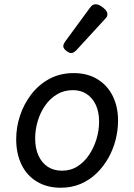

<svg xmlns="http://www.w3.org/2000/svg" viewBox="-20 -862 629 901"><path d="M265 19Q201 19 153.5 -9.5Q106 -38 81 -89.5Q56 -141 56 -209Q56 -265 74 -319.5Q92 -374 127 -419.5Q162 -465 212 -492Q262 -519 326 -519Q390 -519 437 -490.5Q484 -462 509 -411.5Q534 -361 534 -296Q534 -253 523 -208Q512 -163 489.5 -122.5Q467 -82 434.5 -50Q402 -18 359.5 0.5Q317 19 265 19ZM271 -61Q312 -61 344 -81.5Q376 -102 398.5 -136Q421 -170 433 -210Q445 -250 445 -291Q445 -337 429.5 -370Q414 -403 386.5 -421Q359 -439 322 -439Q280 -439 247 -419Q214 -399 191 -365.5Q168 -332 156.5 -292Q145 -252 145 -213Q145 -166 160.5 -132Q176 -98 204 -79.5Q232 -61 271 -61ZM314 -613Q304 -613 290.5 -624Q277 -635 277 -645Q277 -650 279 -655Q281 -660 285 -666L401 -824Q408 -834 414.5 -838Q421 -842 429 -842Q439 -842 452 -834.5Q465 -827 474.5 -816.5Q484 -806 484 -795Q484 -788 481 -783Q478 -778 472 -772L339 -627Q325 -613 314 -613Z"/></svg>

Font: Playwrite ZA
Style: Regular
Weight: 400
Designer: Veronika Burian, José Scaglione
Foundry: TypeTogether
Version: Version 1.002